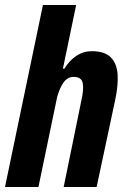

<svg xmlns="http://www.w3.org/2000/svg" viewBox="-49 -749 512 769"><path d="M-29 0 123 -729H256L203 -474H209Q229 -507 257 -525.5Q285 -544 319 -544Q370 -544 394.5 -519.5Q419 -495 422 -451Q425 -407 412 -347L338 0H206L277 -347Q287 -390 282.5 -415.5Q278 -441 246 -441Q222 -441 206.5 -420Q191 -399 180 -361L105 0Z"/></svg>

Font: Mona Sans Condensed
Style: Bold Italic
Weight: 700
Width: 3
Italic angle: -11.7°
Designer: Deni Anggara
Foundry: GitHub
Version: Version 1.001; ttfautohint (v1.8.4.7-5d5b);gftools[0.9.31]